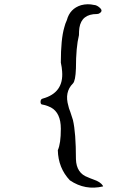

<svg xmlns="http://www.w3.org/2000/svg" viewBox="-20 -788 540 890"><path d="M458 76Q375 96 304 48Q250 -9 248 -92Q262 -122 262 -191Q262 -265 216 -290Q208 -294 198.5 -297.5Q189 -301 178 -303Q167 -303 168 -318Q169 -329 178 -331Q276 -358 268 -457Q267 -475 262 -498Q262 -607 278 -661Q280 -669 283 -678Q286 -687 290 -695Q304 -748 356 -764Q386 -772 416 -765Q422 -765 429 -761.5Q436 -758 440 -754L444 -751Q458 -737 442 -727Q437 -723 429 -723Q358 -723 348 -659Q347 -652 346.5 -643.5Q346 -635 346 -625Q339 -597 335.5 -558.5Q332 -520 332 -471Q330 -413 318 -401Q278 -361 297 -297Q298 -289 306 -269Q315 -242 318 -232Q332 -173 332 -50Q334 15 388 34Q392 36 398.5 38.5Q405 41 413 44Q446 55 457 73Q458 74 458 76Z"/></svg>

Font: New Tegomin
Style: Regular
Weight: 400
Designer: Kyosuke Nagai
Version: Version 1.000